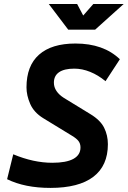

<svg xmlns="http://www.w3.org/2000/svg" viewBox="-20 -918 631 948"><path d="M229 9.8Q102.5 9.8 15.1 -33.2L45.4 -156.2Q145.5 -114.3 238.3 -114.3Q307.1 -114.3 342.3 -133.5Q377.4 -152.8 377.4 -189.9Q377.4 -208.5 367.7 -221.4Q357.9 -234.4 335 -248L193.4 -334.5Q147.5 -362.8 129.2 -404.8Q110.8 -446.8 110.8 -486.8Q110.8 -593.3 172.9 -648.2Q234.9 -703.1 352.5 -703.1Q491.2 -703.1 571.8 -625.5L501 -517.1Q464.4 -547.4 425 -563.2Q385.7 -579.1 346.7 -579.1Q297.4 -579.1 271.7 -561.5Q246.1 -543.9 246.1 -509.8Q246.1 -487.8 258.8 -468.8Q271.5 -449.7 295.4 -434.6L426.3 -354.5Q475.6 -324.7 494.1 -287.4Q512.7 -250 512.7 -206.1Q512.7 -99.6 440.7 -44.9Q368.7 9.8 229 9.8ZM316.9 -771.5 220.7 -898.4H360.8L394.5 -834.5H384.8L440.9 -898.4H590.8L449.7 -771.5Z"/></svg>

Font: Cascadia Code PL
Style: Italic
Weight: 400
Italic angle: -10°
Monospace: yes
Designer: Aaron Bell
Foundry: Saja Typeworks
Version: Version 2404.023